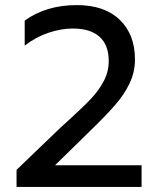

<svg xmlns="http://www.w3.org/2000/svg" viewBox="-20 -734 621 754"><path d="M45 -67 196 -212Q216 -232 252 -264Q309 -316 339 -348Q369 -380 388 -416.5Q407 -453 407 -495Q407 -557 371 -589.5Q335 -622 266 -622Q219 -622 169.5 -605Q120 -588 77 -555V-653Q161 -714 282 -714Q390 -714 450 -656.5Q510 -599 510 -500Q510 -452 489.5 -408Q469 -364 432 -321.5Q395 -279 332 -218L196 -85H536V0H45Z"/></svg>

Font: Prompt
Style: Regular
Weight: 400
Designer: Katatrad Team
Foundry: CadsonDemak
Version: Version 1.001